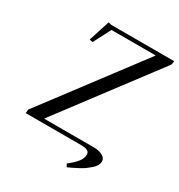

<svg xmlns="http://www.w3.org/2000/svg" viewBox="-199 -841 1056 1131"><g transform="rotate(30 329.0 -275.5)"><path d="M53.2 0 56.2 -25.9 546.9 -676.8H246.1L185.1 -559.1L163.1 -564L209 -707L231 -702.1H658.2L653.8 -676.8L163.1 -25.9H502.9Q536.6 -25.9 560.8 -12.9Q585 0 585 22Q585 36.1 577.4 50Q569.8 64 554.7 77.1Q539.6 90.3 525.1 100.8Q510.7 111.3 488.8 122.8Q466.8 134.3 454.1 140.6Q441.4 147 421.9 155.8L411.1 136.2Q451.2 105 469.5 80.6Q487.8 56.2 487.8 32.2Q487.8 0 434.1 0Z"/></g></svg>

Font: Dehuti
Style: Bold-Italic
Weight: 700
Version: Version 1.2